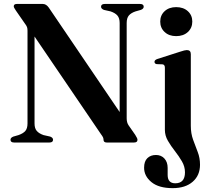

<svg xmlns="http://www.w3.org/2000/svg" viewBox="-20 -720 1054 970"><path d="M248 -14Q248 0 229.5 0H51.5Q33 0 33 -14Q33 -24.5 47.5 -30L73.5 -37.5Q96.5 -45.5 107.8 -58.2Q119 -71 119 -96.5V-564.5Q119 -576 116.5 -583.2Q114 -590.5 104 -603.5L60 -667Q49.5 -682 49.5 -688Q49.5 -700 65 -700H196.5Q213.5 -700 226.5 -681.5L584.5 -154V-603.5Q584.5 -628.5 573.2 -641.5Q562 -654.5 538.5 -662.5L505 -670Q490.5 -676 490.5 -686Q490.5 -700 509.5 -700H687.5Q706 -700 706 -686Q706 -675.5 691.5 -670L665 -662.5Q642.5 -655 631.2 -642Q620 -629 620 -603.5V-122.5Q620 -101 629.5 -87L663 -39Q670 -28 672.2 -22.8Q674.5 -17.5 674.5 -13.5Q674.5 0 657 0H519.5Q503 0 503 -14Q503 -19.5 500.8 -25.2Q498.5 -31 489.5 -43L154.5 -535.5V-96.5Q154.5 -71.5 165.8 -58.5Q177 -45.5 200 -37.5L233.5 -30Q248 -24.5 248 -14ZM870 -537.5Q834 -537.5 811.8 -558.2Q789.5 -579 789.5 -611Q789.5 -643 811.8 -663.5Q834 -684 870 -684Q906.5 -684 929 -663.5Q951.5 -643 951.5 -611Q951.5 -579 929 -558.2Q906.5 -537.5 870 -537.5ZM944 -85Q944 -45.5 955.8 -13.5Q967.5 18.5 979 48.2Q990.5 78 990.5 112Q990.5 166 953.5 198.2Q916.5 230.5 852.5 230.5Q782 230.5 745 200Q708 169.5 708 127.5Q708 95 724.5 79Q741 63 768 63Q794.5 63 810.8 81Q827 99 827 128V164Q827 206 865.5 206Q914.5 206 914.5 150.5Q914.5 121.5 899 95Q883.5 68.5 863.5 43Q843.5 17.5 828.2 -8.8Q813 -35 813 -64V-378Q813 -393.5 801 -395L772 -396Q760.5 -398 760.5 -407.5Q760.5 -417 775 -422L890.5 -459Q914 -467 924 -467Q944 -467 944 -446.5Z"/></svg>

Font: Fraunces 72pt S000 SemiBold
Style: Regular
Weight: 600
Version: Version 1.000; ttfautohint (v1.8.3)